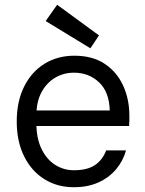

<svg xmlns="http://www.w3.org/2000/svg" viewBox="-20 -771 606 803"><path d="M289 12Q219 12 165 -22Q111 -56 80.5 -118Q50 -180 50 -263Q50 -346 80.5 -408Q111 -470 165.5 -504Q220 -538 291 -538Q367 -538 418 -504Q469 -470 495 -413Q521 -356 521 -288Q521 -278 521 -268Q521 -258 520 -244H113V-309H439Q437 -386 394.5 -426.5Q352 -467 289 -467Q247 -467 211.5 -446.5Q176 -426 154 -386Q132 -346 132 -286V-258Q132 -192 154 -147.5Q176 -103 211.5 -81Q247 -59 289 -59Q345 -59 377 -80.5Q409 -102 424 -142H507Q495 -98 465.5 -63Q436 -28 391.5 -8Q347 12 289 12ZM358 -569 171 -683 219 -751 394 -623Z"/></svg>

Font: DM Sans 9pt
Style: Regular
Weight: 400
Designer: Colophon Foundry, Jonny Pinhorn
Foundry: Colophon Foundry
Version: Version 4.004;gftools[0.9.30]